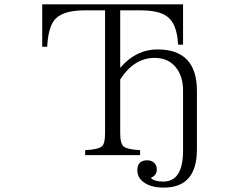

<svg xmlns="http://www.w3.org/2000/svg" viewBox="-20 -770 1040 886"><path d="M888.7 -80.1Q888.7 95.7 735.8 95.7Q675.3 95.7 641.6 69.8Q613.8 48.3 613.8 15.6Q613.8 -30.3 659.7 -30.3Q680.7 -30.3 692.9 -17.1Q703.6 -5.9 703.6 11.7Q703.6 39.1 675.8 50.8Q691.4 67.9 732.9 67.9Q824.7 67.9 824.7 -74.2V-353Q824.7 -419.4 790 -460.9Q754.9 -502.9 693.8 -502.9Q598.6 -502.9 534.7 -403.3V-154.3Q534.7 -105.5 551.8 -93.3Q568.8 -80.1 626.5 -77.1V-54.2H373V-77.1Q436 -80.1 451.7 -96.2Q464.8 -109.4 464.8 -154.3V-722.2H370.6Q261.7 -722.2 228 -673.3Q202.1 -637.2 197.8 -554.2H174.8V-750H824.7V-564H801.8Q796.9 -661.6 750.5 -694.3Q713.9 -722.2 628.9 -722.2H534.7V-457Q607.9 -542 706.5 -542Q888.7 -542 888.7 -351.1Z"/></svg>

Font: I.Ming
Style: Regular
Weight: 400
Designer: Ichiten Fonts Project
Version: Version 6.11; Dec 27, 2019